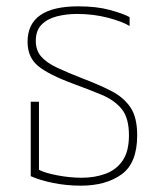

<svg xmlns="http://www.w3.org/2000/svg" viewBox="-20 -576 506 606"><path d="M235 10Q190 10 148 1.5Q106 -7 77 -20V-255H103V-40Q122 -30 161.5 -22.5Q201 -15 238 -15Q279 -15 313 -27.5Q347 -40 367 -69Q387 -98 387 -149Q387 -204 364 -232Q341 -260 301.5 -276.5Q262 -293 213 -311Q134 -340 100.5 -367.5Q67 -395 67 -444Q67 -556 227 -556Q285 -556 327 -544.5Q369 -533 389 -522V-494Q366 -508 320.5 -520Q275 -532 223 -532Q190 -532 160 -524.5Q130 -517 111.5 -498.5Q93 -480 93 -447Q93 -417 110 -397.5Q127 -378 160 -362.5Q193 -347 239 -329Q292 -309 331 -289Q370 -269 391.5 -237.5Q413 -206 413 -149Q413 -61 363.5 -25.5Q314 10 235 10Z"/></svg>

Font: Noto Sans Thai SemCond Thin
Style: Regular
Weight: 100
Width: 4
Designer: Monotype Design Team
Foundry: Monotype Imaging Inc.
Version: Version 2.002; ttfautohint (v1.8.4.7-5d5b)